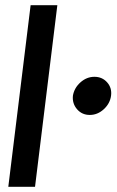

<svg xmlns="http://www.w3.org/2000/svg" viewBox="-20 -720 450 740"><path d="M326 -277Q296 -277 277 -299Q258 -321 261 -351Q266 -381 290 -402.5Q314 -424 344 -424Q374 -424 393 -402.5Q412 -381 408 -351Q404 -321 380 -299Q356 -277 326 -277ZM12 0 98 -700H201L115 0Z"/></svg>

Font: Inclusive Sans Medium
Style: Italic
Weight: 500
Italic angle: -7°
Designer: Olivia King
Foundry: Olivia King
Version: Version 2.004